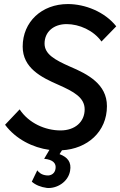

<svg xmlns="http://www.w3.org/2000/svg" viewBox="-20 -731 594 948"><path d="M212 197C259 201 316 169 326 113C334 70 314 45 274 30L286 11C411 4 508 -80 508 -207C508 -316 413 -365 326 -402C249 -436 200 -464 200 -516C200 -573 244 -612 309 -612C371 -612 442 -581 481 -526L554 -601C497 -673 400 -711 315 -711C186 -711 92 -623 92 -501C92 -395 184 -349 269 -312C343 -279 398 -250 398 -191C398 -129 350 -87 279 -87C203 -87 122 -123 77 -191L5 -115C58 -44 142 -2 224 9L198 53C242 57 259 76 254 103C251 124 233 138 210 135C186 133 172 121 164 110L137 166C155 182 181 193 212 197Z"/></svg>

Font: Fixel Text 20240404 Medium
Style: Italic
Weight: 500
Width: 4
Italic angle: -10°
Designer: AlfaBravo + MacPaw
Foundry: Kyrylo Tkachov, Marchela Mozhyna, Serhii Makarenko, Maria Weinstein, Zakhar Kryvoshyya
Version: Version 1.211;Glyphs 3.2 (3225)